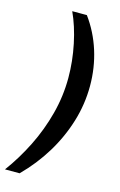

<svg xmlns="http://www.w3.org/2000/svg" viewBox="-158 -740 594 951"><g transform="rotate(15 139.0 -264.5)"><path d="M-30 157Q24 84 66 -0.5Q108 -85 132 -176.5Q156 -268 156 -361Q156 -447 138 -533Q120 -619 89 -686H164Q216 -615 243 -529.5Q270 -444 270 -351Q270 -257 242.5 -167Q215 -77 165 5Q115 87 45 157Z"/></g></svg>

Font: Chivo Medium SemiBold
Style: Italic
Weight: 600
Italic angle: -8.05°
Version: Version 2.002